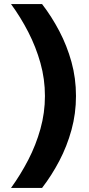

<svg xmlns="http://www.w3.org/2000/svg" viewBox="-20 -820 436 940"><path d="M186 100H34Q81 35 118.5 -37.5Q156 -110 178 -189Q200 -268 200 -350Q200 -433 178 -511.5Q156 -590 118.5 -663Q81 -736 34 -800H186Q233 -739 270.5 -667.5Q308 -596 330 -516.5Q352 -437 352 -350Q352 -264 330 -184Q308 -104 270.5 -32.5Q233 39 186 100Z"/></svg>

Font: Figtree ExtraBold
Style: Regular
Weight: 800
Designer: Erik Kennedy
Foundry: Erik Kennedy
Version: Version 2.002